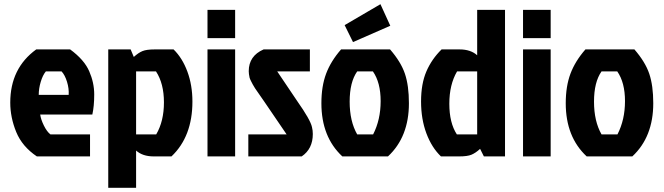

<svg xmlns="http://www.w3.org/2000/svg" viewBox="-20 -747 3169 917"><path d="M274 -406H199Q184 -388 174.5 -356Q165 -324 165 -294H308Q310 -324 300 -356.5Q290 -389 274 -406ZM410 -105V0H156Q86 -47 57.5 -116.5Q29 -186 29 -257Q29 -421 153 -511H315Q382 -462 406 -407Q430 -352 430 -296Q430 -240 421 -200H172Q175 -177 189.5 -147.5Q204 -118 221 -105Z M497 -511H604L619 -475Q641 -495 660.5 -503Q680 -511 719 -511H809Q851 -470 875 -405Q899 -340 899 -262Q899 -95 799 0H714Q661 0 630 -28V150H497ZM630 -105H726Q763 -168 763 -258Q763 -348 725 -406H630Z M971 0V-511H1103V0ZM971 -700H1103V-565H971Z M1239 -511H1460V-406H1304L1399 -265Q1463 -174 1470 -140Q1474 -124 1474 -107Q1474 -36 1421 0H1166V-105H1349L1242 -262Q1235 -273 1220.5 -293Q1206 -313 1198 -325.5Q1190 -338 1187 -344Q1184 -350 1179 -359.5Q1174 -369 1172 -376Q1168 -395 1168 -407Q1168 -480 1239 -511Z M1833 0H1615Q1515 -93 1515 -254Q1515 -335 1537.5 -395Q1560 -455 1609 -511H1843Q1895 -451 1914 -394.5Q1933 -338 1933 -254Q1933 -93 1833 0ZM1686 -105H1762Q1798 -175 1798 -264Q1798 -353 1761 -406H1686Q1650 -355 1650 -261.5Q1650 -168 1686 -105ZM1626 -627 1797 -727 1844 -624 1666 -546Z M2392 0H2291L2273 -36Q2251 -16 2231.5 -8Q2212 0 2173 0H2086Q2042 -42 2016.5 -110Q1991 -178 1991 -262.5Q1991 -347 2016.5 -406Q2042 -465 2089 -511H2175Q2228 -511 2259 -483V-700H2392ZM2259 -406H2163Q2126 -343 2126 -251.5Q2126 -160 2162 -105H2259Z M2478 0V-511H2610V0ZM2478 -700H2610V-565H2478Z M3000 0H2782Q2682 -93 2682 -254Q2682 -335 2704.5 -395Q2727 -455 2776 -511H3010Q3062 -451 3081 -394.5Q3100 -338 3100 -254Q3100 -93 3000 0ZM2853 -105H2929Q2965 -175 2965 -264Q2965 -353 2928 -406H2853Q2817 -355 2817 -261.5Q2817 -168 2853 -105Z"/></svg>

Font: Jockey One
Style: Regular
Weight: 400
Designer: TypeTogether
Foundry: TypeTogether
Version: Version 1.002